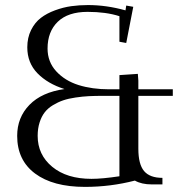

<svg xmlns="http://www.w3.org/2000/svg" viewBox="-20 -729 748 759"><path d="M47.9 -191.9Q47.9 -264.6 96.4 -314.5Q145 -364.3 234.9 -377Q168.5 -397.9 128.2 -439.2Q87.9 -480.5 87.9 -542Q87.9 -580.1 102.8 -610.1Q117.7 -640.1 141.4 -658.2Q165 -676.3 197.5 -688.2Q230 -700.2 261.7 -704.6Q293.5 -709 328.1 -709Q400.9 -709 476.1 -688L479 -707L506.8 -702.1L479 -559.1L452.1 -564V-665Q398.9 -682.1 326.2 -682.1Q249 -682.1 208.5 -643.1Q168 -604 168 -537.1Q168 -484.4 202.4 -447Q236.8 -409.7 290.5 -392.8Q344.2 -376 411.1 -376H452.1V-432.1L524.9 -437L526.9 -410.2V-376H663.1V-350.1H526.9V-141.1Q526.9 -79.6 549.6 -52.7Q572.3 -25.9 622.1 -25.9V0H580.1Q539.6 0 513.2 -15.1Q417 9.8 315.9 9.8Q189.5 9.8 118.7 -43Q47.9 -95.7 47.9 -191.9ZM128.9 -191.9Q128.9 -117.2 186.5 -69.6Q244.1 -22 341.8 -22Q384.3 -22 452.1 -32.2V-350.1H388.2Q356.4 -350.1 331.5 -348.9Q306.6 -347.7 278.6 -343.5Q250.5 -339.4 229.7 -332.3Q209 -325.2 189.2 -313.2Q169.4 -301.3 156.7 -284.9Q144 -268.6 136.5 -244.9Q128.9 -221.2 128.9 -191.9Z"/></svg>

Font: Dehuti Alt
Style: Book
Weight: 400
Version: Version 1.2